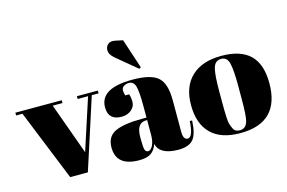

<svg xmlns="http://www.w3.org/2000/svg" viewBox="-96 -968 1785 1196"><g transform="rotate(-15 797.0 -370.0)"><path d="M0 -458V-476H299V-458H236L356 -126L464 -458H397V-476H532V-458H488L340 0H226L41 -458Z M752 -235H781V-312Q781 -407 770.5 -439.5Q760 -472 730 -472Q712 -472 697.5 -462.5Q683 -453 683 -436.5Q683 -420 689 -403H714Q722 -382 722 -352.5Q722 -323 697 -301.5Q672 -280 634 -280Q548 -280 548 -363Q548 -486 757 -486Q876 -486 921.5 -445.5Q967 -405 967 -297V-94Q967 -42 996 -42Q1030 -42 1036 -145L1051 -144Q1047 -56 1018 -23Q989 10 923 10Q803 10 785 -64Q772 -26 746 -8Q720 10 670 10Q522 10 522 -111Q522 -182 578.5 -208.5Q635 -235 752 -235ZM781 -126V-219H774Q712 -219 712 -128V-112Q712 -60 717.5 -45Q723 -30 738.5 -30Q754 -30 767.5 -55.5Q781 -81 781 -126ZM765 -738 828 -547 817 -540 683 -651Q654 -677 654 -701.5Q654 -726 670.5 -740.5Q687 -755 718 -748Z M1384 -197V-282Q1384 -379 1373.5 -423.5Q1363 -468 1325 -468Q1303 -468 1289.5 -455.5Q1276 -443 1270 -414Q1261 -369 1261 -277V-199Q1261 -90 1267.5 -68Q1274 -46 1281 -32Q1292 -8 1324 -8Q1363 -8 1375 -53Q1384 -85 1384 -197ZM1576 -245Q1576 10 1322 10Q1197 10 1133 -54Q1069 -118 1069 -237.5Q1069 -357 1137.5 -421.5Q1206 -486 1330 -486Q1454 -486 1515 -426.5Q1576 -367 1576 -245Z"/></g></svg>

Font: Abril Fatface
Style: Regular
Weight: 400
Designer: Veronika Burian, Jos Scaglione
Foundry: TypeTogether
Version: Version 1.001